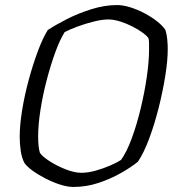

<svg xmlns="http://www.w3.org/2000/svg" viewBox="-20 -740 696 760"><path d="M270 0Q247 0 217.5 -9.5Q188 -19 159 -34Q130 -49 107.5 -65.5Q85 -82 76 -96Q66 -116 62 -143Q58 -170 58 -199Q58 -244 67.5 -303Q77 -362 93.5 -423Q110 -484 129.5 -536.5Q149 -589 169 -621Q199 -641 244 -664Q289 -687 341.5 -703.5Q394 -720 444 -720Q467 -720 496 -711Q525 -702 553 -687Q581 -672 603 -654.5Q625 -637 635 -621Q640 -605 642 -584.5Q644 -564 644 -546Q644 -500 634 -438Q624 -376 607.5 -311Q591 -246 570 -190Q549 -134 526 -100Q499 -78 458.5 -55Q418 -32 370 -16Q322 0 270 0ZM302 -56Q329 -56 360.5 -65Q392 -74 419 -86Q446 -98 459 -107Q481 -137 501 -191Q521 -245 536.5 -309Q552 -373 561 -435Q570 -497 570 -543Q570 -556 570 -567Q570 -578 568 -588Q563 -597 545.5 -610Q528 -623 504.5 -635Q481 -647 455.5 -655Q430 -663 409 -663Q385 -663 352.5 -655Q320 -647 288.5 -635.5Q257 -624 236 -613Q217 -583 198.5 -532Q180 -481 164.5 -421.5Q149 -362 140 -304Q131 -246 131 -200Q131 -157 138 -135Q148 -120 177 -101.5Q206 -83 240.5 -69.5Q275 -56 302 -56Z"/></svg>

Font: Texturina Thin
Style: Italic
Weight: 100
Italic angle: -11°
Designer: Guillermo Torres Carreño
Foundry: Omnibus-Type
Version: Version 1.002; ttfautohint (v1.8.3)